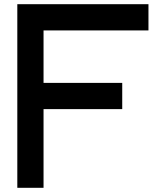

<svg xmlns="http://www.w3.org/2000/svg" viewBox="-20 -1020 790 915"><path d="M62.5 -125V-1000H687.5V-875H187.5V-625H562.5V-500H187.5V-125Z"/></svg>

Font: Better VCR
Style: Regular
Weight: 400
Designer: artdzyk
Foundry: https://fontstruct.com
Version: Version 1.0